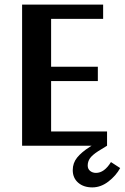

<svg xmlns="http://www.w3.org/2000/svg" viewBox="-20 -633 542 834"><path d="M502 97Q484 130 451 155.5Q418 181 381 181Q343 181 319.5 160.5Q296 140 296 106Q296 75 315 51.5Q334 28 370 5L378 0H76V-613H428V-551H202V-343H405V-281H202V-62H445V0L406 24Q380 41 370.5 55Q361 69 361 86Q361 101 371.5 109.5Q382 118 397 118Q433 118 462 71Z"/></svg>

Font: Arya
Style: Bold
Weight: 700
Designer: Eduardo Rodriguez Tunni, Modular Infotech
Foundry: Eduardo Rodriguez Tunni, Modular Infotech
Version: Version 1.002